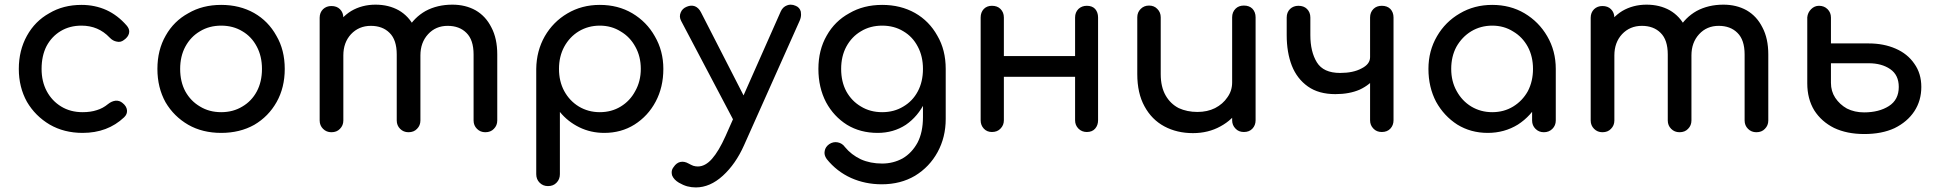

<svg xmlns="http://www.w3.org/2000/svg" viewBox="-20 -572 8391 832"><path d="M337.9 3.9Q257.8 3.9 195.3 -32.2Q132.8 -69.3 96.7 -130.9Q61.5 -194.3 61.5 -273.4Q61.5 -353.5 96.7 -417Q131.8 -480.5 193.4 -514.6Q253.9 -550.8 333 -550.8Q391.6 -550.8 441.4 -528.3Q490.2 -505.9 529.3 -460.9Q540 -448.2 540 -435.5Q540 -431.6 539.1 -427.7Q535.2 -411.1 516.6 -398.4Q502.9 -387.7 486.3 -391.6Q468.8 -394.5 455.1 -409.2Q406.2 -460.9 333 -460.9Q282.2 -460.9 243.2 -437.5Q204.1 -414.1 181.6 -372.1Q160.2 -330.1 160.2 -273.4Q160.2 -218.8 182.6 -176.8Q205.1 -134.8 245.1 -110.4Q285.2 -85.9 337.9 -85.9Q373 -85.9 399.4 -94.7Q425.8 -102.5 448.2 -121.1Q463.9 -133.8 481.4 -135.7Q498 -136.7 510.7 -126Q528.3 -112.3 530.3 -94.7Q532.2 -77.1 517.6 -63.5Q446.3 3.9 337.9 3.9Z M938.5 3.9Q857.4 3.9 795.9 -31.2Q733.4 -67.4 697.3 -128.9Q662.1 -192.4 662.1 -273.4Q662.1 -355.5 698.2 -418Q733.4 -480.5 795.9 -514.6Q857.4 -550.8 938.5 -550.8Q1018.6 -550.8 1081.1 -515.6Q1142.6 -480.5 1177.7 -417Q1213.9 -355.5 1213.9 -273.4Q1213.9 -192.4 1178.7 -129.9Q1143.6 -67.4 1082 -31.2Q1019.5 3.9 938.5 3.9ZM938.5 -85.9Q990.2 -85.9 1030.3 -110.4Q1070.3 -133.8 1092.8 -175.8Q1115.2 -217.8 1115.2 -273.4Q1115.2 -328.1 1092.8 -370.1Q1070.3 -413.1 1030.3 -436.5Q990.2 -460.9 938.5 -460.9Q886.7 -460.9 846.7 -436.5Q806.6 -413.1 783.2 -370.1Q760.7 -328.1 760.7 -273.4Q760.7 -217.8 783.2 -175.8Q806.6 -133.8 846.7 -110.4Q886.7 -85.9 938.5 -85.9Z M2083 1Q2061.5 1 2046.9 -13.7Q2032.2 -28.3 2032.2 -49.8Q2032.2 -145.5 2032.2 -335.9Q2032.2 -399.4 2001 -429.7Q1970.7 -460 1919.9 -460Q1868.2 -460 1835 -423.8Q1801.8 -387.7 1801.8 -332Q1773.4 -332 1718.8 -332Q1718.8 -397.5 1746.1 -446.3Q1774.4 -496.1 1824.2 -524.4Q1875 -551.8 1940.4 -551.8Q1997.1 -551.8 2041 -527.3Q2085 -502 2109.4 -453.1Q2134.8 -405.3 2134.8 -335.9Q2134.8 -240.2 2134.8 -49.8Q2134.8 -28.3 2120.1 -13.7Q2106.4 1 2083 1ZM1416 1Q1394.5 1 1379.9 -13.7Q1365.2 -28.3 1365.2 -49.8Q1365.2 -198.2 1365.2 -495.1Q1365.2 -517.6 1379.9 -532.2Q1394.5 -545.9 1416 -545.9Q1439.5 -545.9 1453.1 -532.2Q1467.8 -517.6 1467.8 -495.1Q1467.8 -346.7 1467.8 -49.8Q1467.8 -28.3 1453.1 -13.7Q1439.5 1 1416 1ZM1750 1Q1728.5 1 1713.9 -13.7Q1699.2 -28.3 1699.2 -49.8Q1699.2 -145.5 1699.2 -335.9Q1699.2 -399.4 1668 -429.7Q1637.7 -460 1586.9 -460Q1535.2 -460 1501 -423.8Q1467.8 -387.7 1467.8 -332Q1446.3 -332 1404.3 -332Q1404.3 -397.5 1430.7 -446.3Q1456.1 -496.1 1502 -524.4Q1548.8 -551.8 1607.4 -551.8Q1664.1 -551.8 1708 -527.3Q1752 -502 1776.4 -453.1Q1801.8 -405.3 1801.8 -335.9Q1801.8 -240.2 1801.8 -49.8Q1801.8 -28.3 1787.1 -13.7Q1773.4 1 1750 1Z M2354.5 234.4Q2333 234.4 2318.4 219.7Q2303.7 205.1 2303.7 182.6Q2303.7 31.2 2303.7 -273.4Q2304.7 -351.6 2340.8 -415Q2377 -477.5 2438.5 -513.7Q2501 -550.8 2579.1 -550.8Q2658.2 -550.8 2719.7 -514.6Q2782.2 -477.5 2817.4 -415Q2854.5 -351.6 2854.5 -273.4Q2854.5 -194.3 2821.3 -131.8Q2788.1 -69.3 2729.5 -32.2Q2671.9 3.9 2598.6 3.9Q2540 3.9 2490.2 -20.5Q2440.4 -44.9 2406.2 -86.9Q2406.2 2.9 2406.2 182.6Q2406.2 205.1 2391.6 219.7Q2377.9 234.4 2354.5 234.4ZM2579.1 -85.9Q2629.9 -85.9 2669.9 -110.4Q2710 -134.8 2732.4 -176.8Q2756.8 -219.7 2756.8 -273.4Q2756.8 -327.1 2733.4 -369.1Q2710 -412.1 2669.9 -435.5Q2629.9 -460.9 2579.1 -460.9Q2529.3 -460.9 2488.3 -436.5Q2448.2 -412.1 2424.8 -369.1Q2402.3 -327.1 2402.3 -273.4Q2402.3 -219.7 2424.8 -177.7Q2448.2 -134.8 2488.3 -110.4Q2529.3 -85.9 2579.1 -85.9Z M2995.1 240.2Q2976.6 240.2 2958 235.4Q2940.4 230.5 2921.9 219.7Q2900.4 207 2892.6 188.5Q2890.6 181.6 2890.6 174.8Q2890.6 162.1 2899.4 151.4Q2911.1 133.8 2927.7 129.9Q2945.3 126 2963.9 136.7Q2974.6 142.6 2984.4 146.5Q2994.1 149.4 3003.9 149.4Q3036.1 149.4 3065.4 116.2Q3094.7 83 3124 17.6Q3204.1 -162.1 3363.3 -522.5Q3372.1 -542 3390.6 -548.8Q3398.4 -551.8 3406.2 -551.8Q3417 -551.8 3427.7 -546.9Q3445.3 -540 3450.2 -521.5Q3451.2 -515.6 3451.2 -508.8Q3451.2 -496.1 3445.3 -482.4Q3364.3 -301.8 3204.1 57.6Q3168 138.7 3112.3 189.5Q3056.6 240.2 2995.1 240.2ZM3222.7 -22.5Q3204.1 -13.7 3187.5 -20.5Q3170.9 -27.3 3161.1 -45.9Q3085 -191.4 2931.6 -481.4Q2921.9 -500 2929.7 -517.6Q2936.5 -535.2 2956.1 -543Q2974.6 -550.8 2991.2 -544.9Q3007.8 -538.1 3017.6 -518.6Q3091.8 -375 3238.3 -87.9Q3248 -69.3 3245.1 -49.8Q3242.2 -30.3 3222.7 -22.5Z M3783.2 3.9Q3708 3.9 3650.4 -31.2Q3592.8 -67.4 3559.6 -128.9Q3526.4 -192.4 3526.4 -273.4Q3526.4 -355.5 3562.5 -418Q3597.7 -480.5 3660.2 -514.6Q3721.7 -550.8 3802.7 -550.8Q3882.8 -550.8 3945.3 -515.6Q4006.8 -480.5 4042 -417Q4078.1 -355.5 4078.1 -273.4Q4058.6 -273.4 4018.6 -273.4Q4018.6 -192.4 3988.3 -129.9Q3958 -67.4 3905.3 -31.2Q3851.6 3.9 3783.2 3.9ZM3800.8 226.6Q3729.5 226.6 3668 199.2Q3605.5 170.9 3562.5 117.2Q3549.8 99.6 3553.7 82Q3556.6 64.5 3573.2 52.7Q3590.8 41 3610.4 44.9Q3629.9 48.8 3641.6 65.4Q3668.9 98.6 3710 118.2Q3751 136.7 3802.7 136.7Q3850.6 136.7 3891.6 114.3Q3931.6 90.8 3956.1 45.9Q3979.5 1 3979.5 -64.5Q3979.5 -111.3 3979.5 -206.1Q3988.3 -227.5 4012.7 -293.9Q4029.3 -289.1 4078.1 -273.4Q4078.1 -218.8 4078.1 -56.6Q4078.1 22.5 4043 86.9Q4007.8 151.4 3945.3 189.5Q3882.8 226.6 3800.8 226.6ZM3802.7 -85.9Q3854.5 -85.9 3894.5 -110.4Q3934.6 -133.8 3957 -175.8Q3979.5 -217.8 3979.5 -273.4Q3979.5 -328.1 3957 -370.1Q3934.6 -413.1 3894.5 -436.5Q3854.5 -460.9 3802.7 -460.9Q3751 -460.9 3710.9 -436.5Q3670.9 -413.1 3647.5 -370.1Q3625 -328.1 3625 -273.4Q3625 -217.8 3647.5 -175.8Q3670.9 -133.8 3710.9 -110.4Q3751 -85.9 3802.7 -85.9Z M4689.5 0Q4668 0 4653.3 -14.6Q4638.7 -29.3 4638.7 -50.8Q4638.7 -199.2 4638.7 -496.1Q4638.7 -518.6 4653.3 -533.2Q4668 -546.9 4689.5 -546.9Q4712.9 -546.9 4725.6 -533.2Q4738.3 -518.6 4738.3 -496.1Q4738.3 -347.7 4738.3 -50.8Q4738.3 -29.3 4725.6 -14.6Q4712.9 0 4689.5 0ZM4278.3 0Q4256.8 0 4243.2 -14.6Q4229.5 -29.3 4229.5 -50.8Q4229.5 -199.2 4229.5 -496.1Q4229.5 -518.6 4243.2 -533.2Q4256.8 -546.9 4278.3 -546.9Q4301.8 -546.9 4315.4 -533.2Q4330.1 -518.6 4330.1 -496.1Q4330.1 -347.7 4330.1 -50.8Q4330.1 -29.3 4315.4 -14.6Q4301.8 0 4278.3 0ZM4316.4 -239.3Q4316.4 -261.7 4316.4 -329.1Q4404.3 -329.1 4668 -329.1Q4668 -306.6 4668 -239.3Q4580.1 -239.3 4316.4 -239.3Z M5149.4 4.9Q5080.1 4.9 5025.4 -24.4Q4970.7 -53.7 4939.5 -111.3Q4908.2 -168 4908.2 -251Q4908.2 -333 4908.2 -497.1Q4908.2 -518.6 4922.9 -533.2Q4937.5 -547.9 4959 -547.9Q4981.4 -547.9 4995.1 -533.2Q5009.8 -518.6 5009.8 -497.1Q5009.8 -415 5009.8 -251Q5009.8 -195.3 5031.2 -158.2Q5051.8 -122.1 5087.9 -103.5Q5124 -86.9 5168.9 -86.9Q5211.9 -86.9 5245.1 -103.5Q5279.3 -121.1 5298.8 -150.4Q5319.3 -178.7 5319.3 -214.8Q5339.8 -214.8 5381.8 -214.8Q5381.8 -153.3 5351.6 -102.5Q5321.3 -52.7 5268.6 -24.4Q5215.8 4.9 5149.4 4.9ZM5370.1 0Q5347.7 0 5334 -14.6Q5319.3 -29.3 5319.3 -50.8Q5319.3 -199.2 5319.3 -497.1Q5319.3 -519.5 5334 -534.2Q5347.7 -547.9 5370.1 -547.9Q5393.6 -547.9 5407.2 -534.2Q5420.9 -519.5 5420.9 -497.1Q5420.9 -348.6 5420.9 -50.8Q5420.9 -29.3 5407.2 -14.6Q5393.6 0 5370.1 0Z M5766.6 -164.1Q5694.3 -164.1 5647.5 -197.3Q5600.6 -230.5 5578.1 -287.1Q5555.7 -344.7 5555.7 -419.9Q5555.7 -445.3 5555.7 -496.1Q5555.7 -518.6 5570.3 -533.2Q5585 -546.9 5606.4 -546.9Q5629.9 -546.9 5643.6 -533.2Q5658.2 -518.6 5658.2 -496.1Q5658.2 -470.7 5658.2 -419.9Q5658.2 -347.7 5686.5 -301.8Q5714.8 -255.9 5787.1 -255.9Q5843.8 -255.9 5879.9 -275.4Q5917 -293.9 5917 -324.2Q5934.6 -324.2 5969.7 -324.2Q5969.7 -277.3 5943.4 -241.2Q5918 -205.1 5872.1 -183.6Q5827.1 -164.1 5766.6 -164.1ZM5967.8 0Q5945.3 0 5931.6 -14.6Q5917 -29.3 5917 -50.8Q5917 -199.2 5917 -496.1Q5917 -518.6 5931.6 -533.2Q5945.3 -546.9 5967.8 -546.9Q5991.2 -546.9 6004.9 -533.2Q6018.6 -518.6 6018.6 -496.1Q6018.6 -347.7 6018.6 -50.8Q6018.6 -29.3 6004.9 -14.6Q5991.2 0 5967.8 0Z M6426.8 3.9Q6353.5 3.9 6294.9 -32.2Q6237.3 -69.3 6203.1 -130.9Q6169.9 -194.3 6169.9 -273.4Q6169.9 -351.6 6207 -415Q6243.2 -477.5 6305.7 -513.7Q6368.2 -550.8 6446.3 -550.8Q6524.4 -550.8 6585.9 -514.6Q6648.4 -477.5 6684.6 -415Q6721.7 -351.6 6721.7 -273.4Q6708 -273.4 6682.6 -273.4Q6682.6 -194.3 6648.4 -131.8Q6615.2 -69.3 6557.6 -32.2Q6499 3.9 6426.8 3.9ZM6446.3 -85.9Q6497.1 -85.9 6537.1 -110.4Q6577.1 -134.8 6600.6 -176.8Q6623 -219.7 6623 -273.4Q6623 -327.1 6600.6 -369.1Q6577.1 -412.1 6537.1 -435.5Q6497.1 -460.9 6446.3 -460.9Q6396.5 -460.9 6355.5 -436.5Q6315.4 -412.1 6291 -369.1Q6268.6 -327.1 6268.6 -273.4Q6268.6 -219.7 6292 -177.7Q6315.4 -134.8 6355.5 -110.4Q6396.5 -85.9 6446.3 -85.9ZM6669.9 1Q6648.4 1 6633.8 -13.7Q6619.1 -28.3 6619.1 -49.8Q6619.1 -100.6 6619.1 -203.1Q6624 -229.5 6638.7 -308.6Q6659.2 -299.8 6721.7 -273.4Q6721.7 -216.8 6721.7 -49.8Q6721.7 -28.3 6707 -13.7Q6692.4 1 6669.9 1Z M7590.8 1Q7569.3 1 7554.7 -13.7Q7540 -28.3 7540 -49.8Q7540 -145.5 7540 -335.9Q7540 -399.4 7508.8 -429.7Q7478.5 -460 7427.7 -460Q7376 -460 7342.8 -423.8Q7309.6 -387.7 7309.6 -332Q7281.2 -332 7226.6 -332Q7226.6 -397.5 7253.9 -446.3Q7282.2 -496.1 7332 -524.4Q7382.8 -551.8 7448.2 -551.8Q7504.9 -551.8 7548.8 -527.3Q7592.8 -502 7617.2 -453.1Q7642.6 -405.3 7642.6 -335.9Q7642.6 -240.2 7642.6 -49.8Q7642.6 -28.3 7627.9 -13.7Q7614.3 1 7590.8 1ZM6923.8 1Q6902.3 1 6887.7 -13.7Q6873 -28.3 6873 -49.8Q6873 -198.2 6873 -495.1Q6873 -517.6 6887.7 -532.2Q6902.3 -545.9 6923.8 -545.9Q6947.3 -545.9 6960.9 -532.2Q6975.6 -517.6 6975.6 -495.1Q6975.6 -346.7 6975.6 -49.8Q6975.6 -28.3 6960.9 -13.7Q6947.3 1 6923.8 1ZM7257.8 1Q7236.3 1 7221.7 -13.7Q7207 -28.3 7207 -49.8Q7207 -145.5 7207 -335.9Q7207 -399.4 7175.8 -429.7Q7145.5 -460 7094.7 -460Q7043 -460 7008.8 -423.8Q6975.6 -387.7 6975.6 -332Q6954.1 -332 6912.1 -332Q6912.1 -397.5 6938.5 -446.3Q6963.9 -496.1 7009.8 -524.4Q7056.6 -551.8 7115.2 -551.8Q7171.9 -551.8 7215.8 -527.3Q7259.8 -502 7284.2 -453.1Q7309.6 -405.3 7309.6 -335.9Q7309.6 -240.2 7309.6 -49.8Q7309.6 -28.3 7294.9 -13.7Q7281.2 1 7257.8 1Z M8058.6 8.8Q7983.4 8.8 7927.7 -17.6Q7873 -44.9 7841.8 -93.8Q7811.5 -143.6 7811.5 -210.9Q7811.5 -306.6 7811.5 -497.1Q7813.5 -517.6 7828.1 -532.2Q7842.8 -546.9 7862.3 -546.9Q7884.8 -546.9 7899.4 -532.2Q7914.1 -517.6 7914.1 -496.1Q7914.1 -459 7914.1 -383.8Q7955.1 -383.8 8078.1 -383.8Q8142.6 -383.8 8194.3 -361.3Q8246.1 -338.9 8275.4 -295.9Q8305.7 -253.9 8305.7 -195.3Q8305.7 -135.7 8275.4 -89.8Q8245.1 -43.9 8189.5 -16.6Q8134.8 8.8 8058.6 8.8ZM8057.6 -85Q8122.1 -85 8165 -112.3Q8208 -139.6 8208 -195.3Q8208 -247.1 8170.9 -272.5Q8133.8 -297.9 8078.1 -297.9Q8023.4 -297.9 7914.1 -297.9Q7914.1 -276.4 7914.1 -212.9Q7914.1 -176.8 7932.6 -148.4Q7952.1 -119.1 7983.4 -101.6Q8016.6 -85 8057.6 -85Z"/></svg>

Font: Abed
Style: Bold
Weight: 700
Designer: Johan Aakerlund
Version: Version 3.105